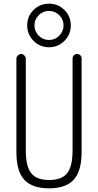

<svg xmlns="http://www.w3.org/2000/svg" viewBox="-20 -1028 540 1058"><path d="M193.4 -831.5Q216.8 -807.6 250 -807.6Q283.2 -807.6 306.6 -831.5Q330.1 -855.5 330.1 -888.2Q330.1 -920.9 306.6 -944.3Q283.2 -967.8 250 -967.8Q216.8 -967.8 193.4 -944.3Q169.9 -920.9 169.9 -888.2Q169.9 -855.5 193.4 -831.5ZM165 -973.1Q200.2 -1007.8 250 -1007.8Q299.8 -1007.8 335 -973.1Q370.1 -938.5 370.1 -888.2Q370.1 -837.9 335 -802.7Q299.8 -767.6 250 -767.6Q200.2 -767.6 165 -802.7Q129.9 -837.9 129.9 -888.2Q129.9 -938.5 165 -973.1ZM70.3 -190.4V-704.1Q70.3 -713.9 78.1 -722.2Q85.9 -730.5 96.2 -730.5Q106.4 -730.5 114.3 -722.2Q122.1 -713.9 122.1 -704.1V-200.2Q122.1 -111.3 151.9 -73.7Q181.6 -36.1 251 -36.1Q320.3 -36.1 350.1 -73.7Q379.9 -111.3 379.9 -200.2V-705.1Q379.9 -715.8 386.7 -723.1Q393.6 -730.5 404.8 -730.5Q416 -730.5 422.9 -723.1Q429.7 -715.8 429.7 -705.1V-190.4Q429.7 -85 386.2 -37.6Q342.8 9.8 250 9.8Q157.2 9.8 113.8 -37.6Q70.3 -85 70.3 -190.4Z"/></svg>

Font: Rounded-X Mgen+ 2m light
Style: Regular
Weight: 200
Designer: [Source Han Sans]
Ryoko NISHIZUKA  (kana & ideographs); Paul D. Hunt (Latin, Greek & Cyrillic); Wenlong ZHANG  (bopomofo
Version: Version 1.059.20150602